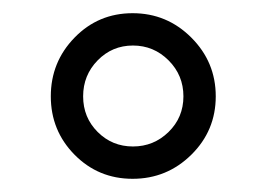

<svg xmlns="http://www.w3.org/2000/svg" viewBox="-20 -733 403 291"><path d="M270 -676Q307 -639 307 -587Q307 -535 270 -498.5Q233 -462 181 -462Q129 -462 93 -498.5Q57 -535 57 -587Q57 -639 93 -676Q129 -713 181 -713Q233 -713 270 -676ZM235.5 -533Q258 -555 258 -587Q258 -619 235.5 -641.5Q213 -664 181.5 -664Q150 -664 128 -641.5Q106 -619 106 -587Q106 -555 128 -533Q150 -511 181.5 -511Q213 -511 235.5 -533Z"/></svg>

Font: Belgrano
Style: Regular
Weight: 400
Designer: Daniel Hernandez
Foundry: Daniel Hernndez
Version: Version 1.003